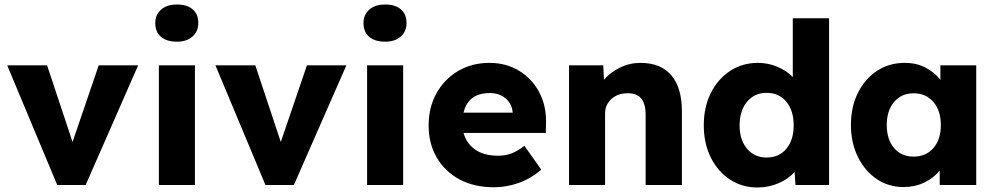

<svg xmlns="http://www.w3.org/2000/svg" viewBox="-20 -821 4422 852"><path d="M234 0 12 -531H189L302 -191L418 -531H593L360 0Z M765 -636Q720 -636 694.5 -657.5Q669 -679 669 -719Q669 -755 694.5 -778Q720 -801 765 -801Q810 -801 835 -779.5Q860 -758 860 -719Q860 -682 834.5 -659Q809 -636 765 -636ZM685 0V-531H845V0Z M1158 0 936 -531H1113L1226 -191L1342 -531H1517L1284 0Z M1689 -636Q1644 -636 1618.5 -657.5Q1593 -679 1593 -719Q1593 -755 1618.5 -778Q1644 -801 1689 -801Q1734 -801 1759 -779.5Q1784 -758 1784 -719Q1784 -682 1758.5 -659Q1733 -636 1689 -636ZM1609 0V-531H1769V0Z M2172 10Q2084 10 2019 -25Q1954 -60 1918 -122Q1882 -184 1882 -263Q1882 -345 1917 -407.5Q1952 -470 2013 -506Q2074 -542 2152 -542Q2226 -542 2283.5 -507Q2341 -472 2373 -411.5Q2405 -351 2403 -274L2402 -231H2037Q2050 -184 2089 -157Q2128 -130 2189 -130Q2223 -130 2249.5 -140Q2276 -150 2307 -174L2382 -68Q2335 -28 2281 -9Q2227 10 2172 10ZM2154 -408Q2057 -408 2037 -321H2255V-322Q2252 -360 2224 -384Q2196 -408 2154 -408Z M2505 0V-531H2657L2660 -467Q2688 -500 2731 -521Q2774 -542 2822 -542Q2912 -542 2959 -487Q3006 -432 3006 -326V0H2845V-313Q2845 -410 2763 -407Q2721 -407 2693 -381.5Q2665 -356 2665 -318V0Z M3341 11Q3273 11 3219 -24.5Q3165 -60 3134 -122.5Q3103 -185 3103 -265Q3103 -345 3134 -407.5Q3165 -470 3219.5 -506Q3274 -542 3343 -542Q3389 -542 3430 -524.5Q3471 -507 3498 -479V-740H3659V0H3510L3506 -58Q3480 -28 3436 -8.5Q3392 11 3341 11ZM3382 -122Q3437 -122 3469.5 -161Q3502 -200 3502 -265Q3502 -330 3469.5 -369.5Q3437 -409 3382 -409Q3328 -409 3295 -369.5Q3262 -330 3262 -265Q3262 -200 3295 -161Q3328 -122 3382 -122Z M3990 9Q3923 9 3870.5 -26.5Q3818 -62 3787 -124.5Q3756 -187 3756 -266Q3756 -347 3787 -409Q3818 -471 3871.5 -506.5Q3925 -542 3995 -542Q4047 -542 4087 -521Q4127 -500 4153 -467V-531H4312V0H4150V-64Q4123 -31 4081.5 -11Q4040 9 3990 9ZM4034 -126Q4089 -126 4122 -164Q4155 -202 4155 -266Q4155 -330 4122 -368.5Q4089 -407 4034 -407Q3980 -407 3947.5 -368.5Q3915 -330 3915 -266Q3915 -202 3947.5 -164Q3980 -126 4034 -126Z"/></svg>

Font: Lexend
Style: Bold
Weight: 700
Designer: Bonnie Shaver-Troup, Thomas Jockin
Foundry: Lexend
Version: Version 1.007; ttfautohint (v1.8.3)